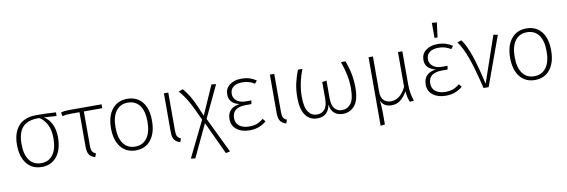

<svg xmlns="http://www.w3.org/2000/svg" viewBox="-63 -1275 5890 1993"><g transform="rotate(-10 2882.5 -279.0)"><path d="M524 -484 392 -492Q441 -464 470.5 -405Q500 -346 500 -263Q500 -135 442 -62Q384 11 283 11Q182 11 124.5 -61.5Q67 -134 67 -260Q67 -386 129.5 -457.5Q192 -529 318 -529Q412 -529 524 -522ZM343 -494H338Q219 -495 167 -436.5Q115 -378 115 -260Q115 -149 159 -89Q203 -29 283 -29Q362 -29 407 -89Q452 -149 452 -263Q452 -348 422.5 -406.5Q393 -465 343 -494Z M811 -481V-118Q811 -78 822 -59.5Q833 -41 859 -30L845 7Q801 -7 783 -34.5Q765 -62 765 -115V-481H665Q636 -481 621.5 -479Q607 -477 585 -471L575 -509Q595 -517 613 -519.5Q631 -522 660 -522H1005V-481Z M1491 -263Q1491 -135 1433 -62Q1375 11 1274 11Q1173 11 1115.5 -61.5Q1058 -134 1058 -260Q1058 -387 1116.5 -459.5Q1175 -532 1275 -532Q1377 -532 1434 -461.5Q1491 -391 1491 -263ZM1106 -260Q1106 -149 1150 -89Q1194 -29 1274 -29Q1353 -29 1398 -89Q1443 -149 1443 -263Q1443 -375 1399 -433.5Q1355 -492 1275 -492Q1196 -492 1151 -432.5Q1106 -373 1106 -260Z M1708 -118Q1708 -78 1718.5 -59.5Q1729 -41 1755 -30L1741 7Q1697 -7 1679.5 -34.5Q1662 -62 1662 -115V-522H1708Z M2233 191 2188 201 2028 -143 1866 200 1820 194 2005 -184Q1944 -321 1904 -390.5Q1864 -460 1817 -513L1862 -530Q1906 -479 1942 -413.5Q1978 -348 2029 -221L2164 -527L2212 -522L2052 -183Z M2635 -486 2611 -456Q2582 -474 2551.5 -483.5Q2521 -493 2482 -493Q2421 -493 2387.5 -466.5Q2354 -440 2354 -393Q2354 -349 2389.5 -320.5Q2425 -292 2484 -292H2543L2537 -254H2481Q2407 -254 2370.5 -226Q2334 -198 2334 -141Q2334 -88 2372.5 -58.5Q2411 -29 2476 -29Q2525 -29 2558 -42Q2591 -55 2626 -83L2650 -52Q2614 -22 2571.5 -5.5Q2529 11 2474 11Q2390 11 2338 -29Q2286 -69 2286 -140Q2286 -202 2321.5 -235.5Q2357 -269 2417 -276Q2307 -300 2307 -395Q2307 -458 2354.5 -495Q2402 -532 2478 -532Q2528 -532 2565.5 -520Q2603 -508 2635 -486Z M2825 -118Q2825 -78 2835.5 -59.5Q2846 -41 2872 -30L2858 7Q2814 -7 2796.5 -34.5Q2779 -62 2779 -115V-522H2825Z M3630 -236Q3630 -104 3581 -46.5Q3532 11 3458 11Q3402 11 3366.5 -19Q3331 -49 3324 -111Q3302 11 3187 11Q3109 11 3063.5 -50Q3018 -111 3018 -238Q3018 -321 3033.5 -388.5Q3049 -456 3075 -522H3122Q3065 -376 3065 -236Q3065 -126 3099.5 -77.5Q3134 -29 3190 -29Q3240 -29 3270.5 -64Q3301 -99 3301 -179V-352L3347 -359V-178Q3347 -98 3376.5 -63.5Q3406 -29 3454 -29Q3510 -29 3546.5 -74.5Q3583 -120 3583 -235Q3583 -309 3569 -378Q3555 -447 3528 -522H3575Q3630 -385 3630 -236Z M4161 8Q4149 -22 4143.5 -46Q4138 -70 4135 -107Q4104 -53 4064.5 -21Q4025 11 3970 11Q3888 11 3857 -57Q3865 2 3865 74V195L3819 200V-522H3865V-148Q3865 -87 3894.5 -59Q3924 -31 3970 -31Q4068 -31 4129 -155V-522H4175V-176Q4175 -121 4182.5 -79.5Q4190 -38 4204 3Z M4703 -486 4679 -456Q4650 -474 4619.5 -483.5Q4589 -493 4550 -493Q4489 -493 4455.5 -466.5Q4422 -440 4422 -393Q4422 -349 4457.5 -320.5Q4493 -292 4552 -292H4611L4605 -254H4549Q4475 -254 4438.5 -226Q4402 -198 4402 -141Q4402 -88 4440.5 -58.5Q4479 -29 4544 -29Q4593 -29 4626 -42Q4659 -55 4694 -83L4718 -52Q4682 -22 4639.5 -5.5Q4597 11 4542 11Q4458 11 4406 -29Q4354 -69 4354 -140Q4354 -202 4389.5 -235.5Q4425 -269 4485 -276Q4375 -300 4375 -395Q4375 -458 4422.5 -495Q4470 -532 4546 -532Q4596 -532 4633.5 -520Q4671 -508 4703 -486ZM4580 -755 4560 -600H4528V-759Z M4968 -39 5136 -528 5181 -518 4993 0H4939Q4889 -212 4845 -332.5Q4801 -453 4754 -513L4798 -528Q4886 -416 4968 -39Z M5698 -263Q5698 -135 5640 -62Q5582 11 5481 11Q5380 11 5322.5 -61.5Q5265 -134 5265 -260Q5265 -387 5323.5 -459.5Q5382 -532 5482 -532Q5584 -532 5641 -461.5Q5698 -391 5698 -263ZM5313 -260Q5313 -149 5357 -89Q5401 -29 5481 -29Q5560 -29 5605 -89Q5650 -149 5650 -263Q5650 -375 5606 -433.5Q5562 -492 5482 -492Q5403 -492 5358 -432.5Q5313 -373 5313 -260Z"/></g></svg>

Font: FiraGO ExtraLight
Style: Regular
Weight: 200
Designer: bBox Type
Foundry: bBox Type GmbH
Version: Version 1.001